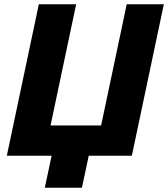

<svg xmlns="http://www.w3.org/2000/svg" viewBox="-20 -730 788 900"><path d="M190 150H364L396 0H598L748 -710H574L454 -142H217L337 -710H162L12 0H222Z"/></svg>

Font: Geist ExtraBold
Style: Italic
Weight: 800
Italic angle: -12°
Designer: Basement.studio, Andrés Briganti, Mateo Zaragoza
Foundry: Basement.studio, Vercel, Andrés Briganti, Guido Ferreyra, Mateo Zaragoza
Version: Version 1.500